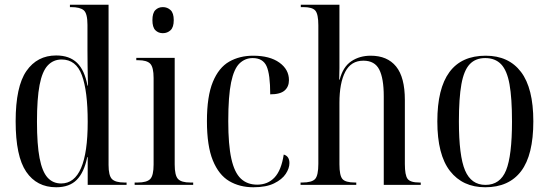

<svg xmlns="http://www.w3.org/2000/svg" viewBox="-20 -780 2316 810"><path d="M217 10Q135 10 90.5 -55.5Q46 -121 46 -268Q46 -415 91.5 -480.5Q137 -546 217 -546Q273 -546 305 -515Q337 -484 349 -419H351Q350 -467 349.5 -503.5Q349 -540 349 -567V-675Q349 -723 333.5 -736.5Q318 -750 280 -750H275V-760H438V-84Q438 -39 452.5 -24.5Q467 -10 505 -10H514V0H350V-117H348Q335 -53 304 -21.5Q273 10 217 10ZM238 -6Q350 -6 350 -266Q350 -396 325.5 -462.5Q301 -529 240 -529Q205 -529 181.5 -504Q158 -479 147 -421.5Q136 -364 136 -267Q136 -170 147 -113Q158 -56 180.5 -31Q203 -6 238 -6Z M667 -640Q648 -640 635.5 -652.5Q623 -665 623 -695Q623 -725 635.5 -737.5Q648 -750 667 -750Q686 -750 699.5 -737.5Q713 -725 713 -695Q713 -665 699.5 -652.5Q686 -640 667 -640ZM548 0V-10H561Q599 -10 613.5 -24.5Q628 -39 628 -86V-451Q628 -496 614 -511Q600 -526 563 -526H555V-536H717V-86Q717 -40 731 -25Q745 -10 783 -10H795V0Z M1049 10Q991 10 947 -16Q903 -42 878 -103Q853 -164 853 -269Q853 -374 878 -434.5Q903 -495 947 -520Q991 -545 1048 -545Q1118 -545 1158.5 -516Q1199 -487 1199 -442Q1199 -414 1180.5 -398Q1162 -382 1120 -382Q1120 -467 1104.5 -501Q1089 -535 1046 -535Q1014 -535 990.5 -512.5Q967 -490 955 -432.5Q943 -375 943 -269Q943 -169 956 -110.5Q969 -52 996 -26.5Q1023 -1 1065 -1Q1110 -1 1138.5 -31.5Q1167 -62 1177 -128Q1201 -121 1201 -92Q1201 -70 1185.5 -46.5Q1170 -23 1136.5 -6.5Q1103 10 1049 10Z M1248 0V-10H1255Q1296 -10 1309.5 -25Q1323 -40 1323 -89V-673Q1323 -720 1310.5 -735Q1298 -750 1260 -750H1249V-760H1412V-529Q1412 -510 1412 -492Q1412 -474 1411 -444H1413Q1427 -498 1462 -521.5Q1497 -545 1544 -545Q1614 -545 1651 -499.5Q1688 -454 1688 -358V-88Q1688 -41 1699.5 -25.5Q1711 -10 1749 -10H1755V0H1599V-374Q1599 -449 1580 -486.5Q1561 -524 1513 -524Q1461 -524 1436.5 -477Q1412 -430 1412 -346V-87Q1412 -40 1424.5 -25Q1437 -10 1478 -10H1483V0Z M2027 10Q1932 10 1878.5 -58.5Q1825 -127 1825 -268Q1825 -545 2029 -545Q2126 -545 2178 -476.5Q2230 -408 2230 -268Q2230 -126 2178.5 -58Q2127 10 2027 10ZM2028 0Q2090 0 2115 -61.5Q2140 -123 2140 -268Q2140 -366 2129.5 -424.5Q2119 -483 2094 -509Q2069 -535 2027 -535Q1986 -535 1961.5 -509Q1937 -483 1926.5 -424.5Q1916 -366 1916 -268Q1916 -122 1942 -61Q1968 0 2028 0Z"/></svg>

Font: Noto Serif Display Condensed
Style: Regular
Weight: 400
Width: 3
Designer: Monotype Design Team
Foundry: Monotype Imaging Inc.
Version: Version 2.009